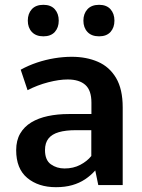

<svg xmlns="http://www.w3.org/2000/svg" viewBox="-20 -777 598 806"><path d="M214.8 8.8Q141.1 8.8 94.5 -30Q47.9 -68.8 47.9 -146.5Q47.9 -187.5 64.7 -216.3Q81.5 -245.1 111.3 -263.2Q141.1 -281.2 181.4 -289.8Q221.7 -298.3 268.6 -298.3H363.8V-346.2Q363.8 -397.9 338.1 -420.7Q312.5 -443.4 264.2 -443.4Q228 -443.4 182.6 -431.6Q137.2 -419.9 95.7 -398.4L66.9 -484.4Q99.6 -502.4 135.5 -514.4Q171.4 -526.4 208.5 -532.5Q245.6 -538.6 281.2 -538.6Q342.8 -538.6 391.1 -517.6Q439.5 -496.6 467.3 -449.7Q495.1 -402.8 495.1 -326.2V0H392.6L379.9 -61.5Q360.8 -40 336.9 -24.2Q313 -8.3 283 0.2Q252.9 8.8 214.8 8.8ZM251 -69.8Q288.1 -69.8 316.9 -85Q345.7 -100.1 363.3 -122.1V-230.5H297.4Q255.9 -230.5 227.1 -222.2Q198.2 -213.9 183.6 -195.6Q168.9 -177.2 168.9 -147Q168.9 -105 193.4 -87.4Q217.8 -69.8 251 -69.8ZM396 -624.5Q364.3 -624.5 347.2 -642.8Q330.1 -661.1 330.1 -690.4Q330.1 -719.7 347.2 -738.3Q364.3 -756.8 396 -756.8Q427.2 -756.8 443.8 -738.3Q460.4 -719.7 460.4 -690.4Q460.4 -661.1 443.8 -642.8Q427.2 -624.5 396 -624.5ZM162.1 -624.5Q130.9 -624.5 113.8 -642.8Q96.7 -661.1 96.7 -690.4Q96.7 -719.7 113.5 -738.3Q130.4 -756.8 162.1 -756.8Q193.4 -756.8 210 -738.3Q226.6 -719.7 226.6 -690.4Q226.6 -661.1 210 -642.8Q193.4 -624.5 162.1 -624.5Z"/></svg>

Font: Comme SemiBold
Style: Regular
Weight: 600
Version: Version 1.000;gftools[0.9.27]